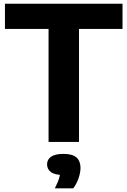

<svg xmlns="http://www.w3.org/2000/svg" viewBox="-20 -760 682 1028"><path d="M240 0V-605H6.5V-740H636V-605H403V0ZM273.5 248.5Q290.5 215.5 297 192.5Q303.5 169.5 303.5 144.5L333 177H321.5Q274 177 253 161.5Q232 146 232 120Q232 94 253.5 79Q275 64 321 64Q368 64 389.5 83.2Q411 102.5 411 138.5Q411 165 400.2 195.5Q389.5 226 372 248.5Z"/></svg>

Font: Encode Sans SC Condensed Thin
Style: Bold
Weight: 700
Version: Version 3.002